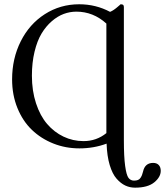

<svg xmlns="http://www.w3.org/2000/svg" viewBox="-20 -678 765 890"><path d="M334 -624Q304.2 -624 275.6 -613.5Q247.1 -603 220 -579.6Q192.9 -556.2 172.6 -522.5Q152.3 -488.8 140.1 -438.2Q127.9 -387.7 127.9 -327.1Q127.9 -256.8 147 -199Q166 -141.1 198.5 -103.3Q231 -65.4 274.4 -44.7Q317.9 -23.9 367.2 -23.9Q427.2 -23.9 473.1 -61V-568.8Q412.1 -624 334 -624ZM474.1 -12.2Q415 9.8 348.1 9.8Q283.7 9.8 226.8 -12.9Q169.9 -35.6 127.7 -76.2Q85.4 -116.7 60.8 -177.2Q36.1 -237.8 36.1 -310.1Q36.1 -406.7 76.2 -486.6Q116.2 -566.4 187.7 -612.3Q259.3 -658.2 347.2 -658.2Q424.3 -658.2 490.2 -623Q494.1 -624.5 499 -627.2Q503.9 -629.9 507.8 -632.6Q511.7 -635.3 517.1 -639.4Q522.5 -643.6 525.1 -646Q527.8 -648.4 533 -652.8Q538.1 -657.2 539.1 -658.2Q547.9 -658.2 551 -655.3Q554.2 -652.3 554.2 -645V-28.8Q554.2 48.8 560.1 91.1Q565.9 133.3 575.4 146.2Q585 159.2 601.1 159.2Q612.3 159.2 619.6 156.2Q627 153.3 631.6 146Q636.2 138.7 638.2 133.3Q640.1 127.9 643.1 117.2Q651.9 77.1 689.9 77.1Q706.5 77.1 715.8 86.9Q725.1 96.7 725.1 113.8Q725.1 142.6 695.1 167.2Q665 191.9 606 191.9Q582 191.9 561 182.1Q540 172.4 520.5 150.4Q501 128.4 488.5 86.9Q476.1 45.4 474.1 -12.2Z"/></svg>

Font: Common Serif News
Style: Regular
Weight: 450
Designer: Philipp H. Poll, Khaled Hosny
Foundry: Stefan Peev, Context Ltd.
Version: Version 1.026